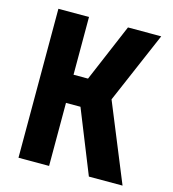

<svg xmlns="http://www.w3.org/2000/svg" viewBox="-109 -820 817 909"><g transform="rotate(15 300.0 -365.0)"><path d="M215 0H65V-730H215V-447H286L406 -730H569L419 -381L575 0H410L286 -309H215Z"/></g></svg>

Font: JetBrains Mono Extra Bold
Style: Regular
Weight: 800
Monospace: yes
Designer: Philipp Nurullin, Konstantin Bulenkov
Foundry: JetBrains
Version: 2.002